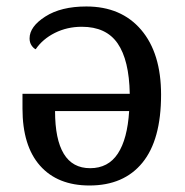

<svg xmlns="http://www.w3.org/2000/svg" viewBox="-20 -566 575 596"><path d="M480 -272Q480 -131.8 422.1 -61Q364.3 9.8 257.8 9.8Q158.7 9.8 104.2 -51.8Q49.8 -113.3 49.8 -229V-274.9H382.8Q380.9 -379.4 345.2 -431.2Q309.6 -482.9 233.9 -482.9Q188.5 -482.9 150.4 -463.9Q112.3 -444.8 90.8 -413.1Q84 -416 77.9 -425Q71.8 -434.1 71.8 -446.8Q71.8 -483.4 120.6 -514.6Q169.4 -545.9 248 -545.9Q356.4 -545.9 418.2 -473.4Q480 -400.9 480 -272ZM380.9 -221.2H150.9Q150.9 -133.3 178 -88.6Q205.1 -43.9 259.8 -43.9Q315.9 -43.9 345.7 -89.1Q375.5 -134.3 380.9 -221.2Z"/></svg>

Font: Droid Serif
Style: Regular
Weight: 400
Designer: Monotype Design team
Foundry: Monotype Imaging Inc.
Version: Version 1.03